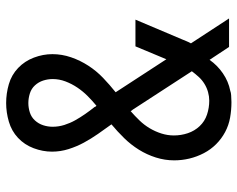

<svg xmlns="http://www.w3.org/2000/svg" viewBox="-96 -688 791 640"><g transform="rotate(-90 300.0 -367.5)"><path d="M280 8Q254 8 228.5 3.5Q203 -1 180.5 -13Q158 -25 140 -43Q122 -61 110 -84Q98 -107 92 -132Q86 -157 86 -183Q86 -214 95.5 -244Q105 -274 121.5 -300.5Q138 -327 160 -349.5Q182 -372 206 -392Q190 -414 174 -437Q158 -460 145 -484Q132 -508 123.5 -535Q115 -562 115 -590Q115 -621 126.5 -651.5Q138 -682 161 -703.5Q184 -725 215 -734Q246 -743 277 -743Q309 -743 340 -734Q371 -725 394 -703Q417 -681 428.5 -650.5Q440 -620 440 -589Q440 -557 429.5 -526.5Q419 -496 401.5 -469Q384 -442 361 -420Q338 -398 313 -378Q316 -374 318.5 -369.5Q321 -365 324 -361L423 -209L466 -312H555L489 -156Q486 -149 483 -141.5Q480 -134 476 -127L559 0H464L421 -65Q403 -39 376 -20.5Q349 -2 318 4L311 6L303 7Q297 7 291.5 7.5Q286 8 280 8ZM268 -442Q285 -456 300.5 -471.5Q316 -487 328.5 -505.5Q341 -524 349 -545Q357 -566 357 -588Q357 -604 352 -619.5Q347 -635 336 -647Q325 -659 309 -664Q293 -669 277 -669Q261 -669 245.5 -664Q230 -659 219 -647Q208 -635 203 -619.5Q198 -604 198 -588Q198 -568 204 -549Q210 -530 219.5 -513Q229 -496 240.5 -479.5Q252 -463 264 -448V-447Q264 -447 264 -447Q264 -447 264 -447V-446Q264 -446 264 -446Q264 -446 265 -446Q265 -445 266 -444Q267 -443 268 -442ZM285 -66Q299 -66 313.5 -70Q328 -74 341 -82Q354 -90 364 -101Q374 -112 383 -124L255 -321Q253 -323 252 -324.5Q251 -326 250 -328Q234 -314 219 -298.5Q204 -283 193 -264.5Q182 -246 175.5 -225.5Q169 -205 169 -184Q169 -160 176.5 -137.5Q184 -115 200 -98Q216 -81 238.5 -73.5Q261 -66 285 -66Z"/></g></svg>

Font: Iosevka Curly Slab Extended
Style: Regular
Weight: 400
Width: 7
Monospace: yes
Designer: Belleve Invis
Foundry: Belleve Invis
Version: Version 11.1.0; ttfautohint (v1.8.3)